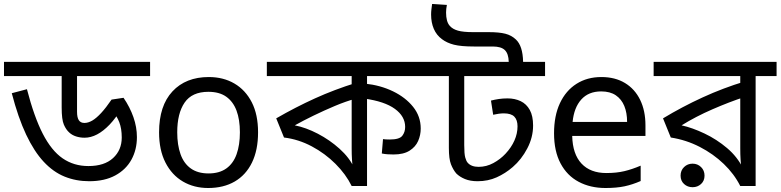

<svg xmlns="http://www.w3.org/2000/svg" viewBox="-30 -932 3911 962"><path d="M722 -622V-551H356V-372Q356 -343 365 -329.5Q374 -316 393 -316Q412 -316 432.5 -328Q453 -340 477 -366Q501 -392 529 -433L589 -442Q621 -395 638.5 -345Q656 -295 656 -245Q656 -182 628.5 -132Q601 -82 547.5 -53Q494 -24 417 -24Q351 -24 294 -47Q237 -70 189 -121.5Q141 -173 101 -257.5Q61 -342 29 -465L105 -485Q141 -346 184.5 -261.5Q228 -177 284 -138.5Q340 -100 413 -100Q493 -100 536.5 -140Q580 -180 580 -243Q580 -288 567.5 -320Q555 -352 535 -373L581 -392Q551 -341 519.5 -308Q488 -275 456.5 -258.5Q425 -242 394 -242Q371 -242 351 -248.5Q331 -255 317 -268Q301 -282 290 -307.5Q279 -333 279 -393V-551H-10V-622Z M1263 -269Q1263 -180 1232.5 -117.5Q1202 -55 1146 -22.5Q1090 10 1013 10Q942 10 886.5 -22.5Q831 -55 799 -117.5Q767 -180 767 -269Q767 -402 834 -474Q901 -546 1016 -546Q1089 -546 1144.5 -513.5Q1200 -481 1231.5 -419.5Q1263 -358 1263 -269ZM858 -269Q858 -206 874.5 -159.5Q891 -113 926 -88Q961 -63 1015 -63Q1069 -63 1104 -88Q1139 -113 1155.5 -159.5Q1172 -206 1172 -269Q1172 -333 1155 -378Q1138 -423 1103.5 -447.5Q1069 -472 1014 -472Q932 -472 895 -418Q858 -364 858 -269Z M2134 -622V-551H1809V-489V-473V0H1732Q1703 -59 1651 -111Q1599 -163 1532.5 -198.5Q1466 -234 1393 -243L1354 -339Q1451 -395 1548 -439Q1645 -483 1754 -517L1732 -475V-551H1307V-622ZM1732 -467 1753 -438Q1702 -424 1647.5 -401Q1593 -378 1541.5 -353Q1490 -328 1447 -304Q1503 -293 1562.5 -262Q1622 -231 1671.5 -186.5Q1721 -142 1745 -90L1737 -88Q1735 -111 1733.5 -134Q1732 -157 1732 -189ZM2078 -288Q2078 -255 2065 -225.5Q2052 -196 2022 -177Q1992 -158 1942 -158Q1926 -158 1911.5 -159Q1897 -160 1883 -163L1889 -235Q1895 -234 1903.5 -233.5Q1912 -233 1923 -233Q1971 -233 1985.5 -251.5Q2000 -270 2000 -296Q2000 -349 1948.5 -386.5Q1897 -424 1796 -438L1799 -513Q1876 -505 1939 -474.5Q2002 -444 2040 -396.5Q2078 -349 2078 -288Z M2701 -622V-551H2296V-205Q2296 -161 2301 -143Q2306 -125 2313 -117Q2331 -96 2368 -96Q2407 -96 2442 -115Q2477 -134 2503 -162Q2532 -193 2547.5 -228Q2563 -263 2563 -299Q2563 -331 2547 -347.5Q2531 -364 2494 -364Q2482 -364 2468 -362Q2454 -360 2441 -357L2430 -428Q2449 -433 2469.5 -436Q2490 -439 2513 -439Q2550 -439 2579 -425Q2608 -411 2624.5 -381Q2641 -351 2641 -303Q2641 -244 2612 -188.5Q2583 -133 2539 -95Q2502 -63 2458.5 -43.5Q2415 -24 2363 -24Q2326 -24 2299.5 -35Q2273 -46 2256 -63Q2240 -82 2229.5 -109Q2219 -136 2219 -191V-551H2114V-622ZM2519 -622Q2518 -663 2499.5 -681Q2481 -699 2439 -699H2345Q2280 -699 2244.5 -708Q2209 -717 2184 -736Q2157 -756 2143.5 -787.5Q2130 -819 2130 -859Q2130 -872 2131.5 -884.5Q2133 -897 2135 -912L2209 -907Q2207 -896 2206 -887.5Q2205 -879 2205 -869Q2205 -847 2209.5 -830Q2214 -813 2224 -802Q2238 -786 2264.5 -778.5Q2291 -771 2340 -771H2418Q2471 -771 2502 -763Q2533 -755 2555 -734Q2572 -718 2581 -690.5Q2590 -663 2591 -622Z M2983 -546Q3052 -546 3101.5 -516Q3151 -486 3177.5 -431.5Q3204 -377 3204 -304V-251H2837Q2839 -160 2883.5 -112.5Q2928 -65 3008 -65Q3059 -65 3098.5 -74.5Q3138 -84 3180 -102V-25Q3139 -7 3099 1.5Q3059 10 3004 10Q2928 10 2869.5 -21Q2811 -52 2778.5 -113.5Q2746 -175 2746 -264Q2746 -352 2775.5 -415Q2805 -478 2858.5 -512Q2912 -546 2983 -546ZM2982 -474Q2919 -474 2882.5 -433.5Q2846 -393 2839 -321H3112Q3112 -367 3098 -401Q3084 -435 3055.5 -454.5Q3027 -474 2982 -474Z M3861 -622V-551H3756V0H3679Q3649 -60 3596.5 -110.5Q3544 -161 3476 -196Q3408 -231 3331 -243L3292 -339Q3388 -397 3490.5 -444Q3593 -491 3702 -524L3679 -482V-551H3245V-622ZM3679 -474 3700 -446Q3624 -421 3540 -384.5Q3456 -348 3385 -304Q3439 -292 3500 -263Q3561 -234 3613 -190Q3665 -146 3693 -88H3684Q3682 -111 3680.5 -134Q3679 -157 3679 -189ZM3440 6Q3415 6 3397.5 -10Q3380 -26 3380 -52Q3380 -78 3397.5 -95Q3415 -112 3440 -112Q3465 -112 3482.5 -95Q3500 -78 3500 -52Q3500 -26 3482.5 -10Q3465 6 3440 6Z"/></svg>

Font: bangla115
Style: Regular
Weight: 400
Designer: Jelle Bosma - Monotype Design Team
Foundry: Monotype Imaging Inc.
Version: Version 2.003